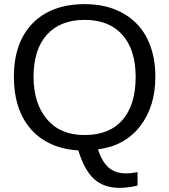

<svg xmlns="http://www.w3.org/2000/svg" viewBox="-20 -718 818 927"><path d="M730 -347Q730 -203 656 -108Q582 -13 453 3Q473 64 505 91.5Q537 119 588 119Q615 119 644 113V178Q597 189 557 189Q482 189 435 147Q388 105 358 8Q285 4 227 -22.5Q169 -49 129 -94.5Q89 -140 68 -204Q47 -268 47 -347Q47 -512 137 -605Q228 -698 389 -698Q468 -698 531 -674Q594 -650 638.5 -605Q683 -560 706.5 -494.5Q730 -429 730 -347ZM635 -347Q635 -477 571 -549.5Q507 -622 389 -622Q271 -622 206.5 -550.5Q142 -479 142 -347Q142 -219 207 -142Q271 -66 388 -66Q508 -66 571.5 -139Q635 -212 635 -347Z"/></svg>

Font: Libra Sans
Style: Regular
Weight: 400
Foundry: Context Ltd
Version: Version 1.000; ttfautohint (v1.3)